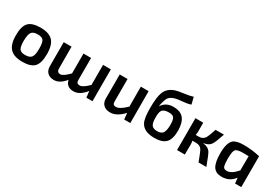

<svg xmlns="http://www.w3.org/2000/svg" viewBox="38 -1636 3652 2558"><g transform="rotate(30 1863.5 -356.5)"><path d="M486 -443Q546 -381 546 -240Q546 -102 493 -44Q439 13 312 13Q182 13 123 -47Q61 -109 61 -249Q60 -388 113 -446Q167 -504 297 -504Q428 -504 486 -443ZM216 -374Q189 -339 188 -240Q188 -148 211 -116Q233 -84 299 -84Q368 -84 394 -119Q420 -153 420 -249Q420 -343 398 -375Q375 -407 311 -407Q241 -407 216 -374Z M1384 0H1290L1279 -97Q1192 13 1098 13Q987 13 966 -88Q885 13 795 13Q729 13 693 -25Q658 -61 659 -125V-490H779L780 -157Q778 -96 834 -96Q877 -96 963 -185V-490H1080V-157Q1079 -124 1090 -111Q1102 -96 1133 -96Q1178 -96 1264 -181V-490H1384Z M1966 0H1872L1862 -97Q1762 13 1660 13Q1592 13 1555 -25Q1519 -61 1520 -125V-490H1641V-157Q1640 -120 1651 -105Q1663 -90 1692 -90Q1750 -90 1846 -184L1845 -490H1965Z M2549 -620Q2496 -602 2428 -597Q2353 -591 2321 -582Q2258 -566 2230 -530Q2211 -506 2198 -453Q2188 -421 2184 -383L2185 -384Q2241 -475 2358 -475Q2473 -475 2523 -407Q2565 -351 2568 -237Q2570 -105 2517 -46Q2463 12 2341 12Q2180 12 2128 -85Q2093 -149 2094 -310Q2095 -479 2124 -551Q2160 -642 2268 -676Q2308 -689 2391 -699Q2472 -709 2523 -726ZM2241 -345Q2219 -315 2220 -236Q2220 -151 2242 -119Q2266 -85 2328 -85Q2388 -85 2413 -117Q2440 -152 2441 -244Q2441 -326 2420 -354Q2400 -380 2342 -380Q2267 -380 2241 -345Z M2944 -252Q3022 -244 3055 -194Q3077 -161 3136 0H3016Q2964 -140 2946 -167Q2919 -209 2859 -210H2800Q2805 -187 2806 -164L2805 0H2685V-490H2805L2806 -354Q2806 -329 2800 -299H2846Q2906 -299 2936 -342Q2958 -374 2995 -490H3124Q3077 -350 3052 -314Q3019 -265 2945 -256Z M3578 0 3568 -85Q3499 11 3377 12Q3287 13 3247 -46Q3205 -107 3205 -253Q3205 -410 3264 -464Q3309 -504 3423 -504Q3551 -504 3673 -475V0ZM3463 -407Q3376 -407 3353 -381Q3328 -353 3328 -247Q3328 -147 3342 -117Q3354 -90 3395 -90Q3469 -90 3551 -187L3552 -406Z"/></g></svg>

Font: Taylor Sans Upright Semi Bold
Style: Regular
Weight: 600
Italic angle: -8°
Designer: Natanael Gama
Version: Version 1.001 September 8, 2015